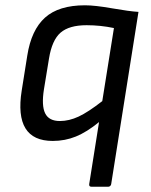

<svg xmlns="http://www.w3.org/2000/svg" viewBox="-20 -520 571 725"><path d="M325.2 185.1Q315.4 185.1 316.9 174.8L354 -59.1Q308.1 -21.5 266.8 -4.6Q225.6 12.2 179.2 12.2Q31.7 12.2 62 -178.2L83 -310.1Q98.1 -406.7 149.9 -453.4Q201.7 -500 300.8 -500Q338.9 -500 403.8 -488.5Q468.8 -477.1 502.9 -475.1L399.9 174.8Q399.4 179.2 396.2 182.1Q393.1 185.1 389.2 185.1ZM146 -183.1Q136.2 -121.6 150.4 -92.3Q164.6 -63 206.1 -63Q240.7 -63 276.9 -79.8Q313 -96.7 366.2 -138.2L410.2 -414.1Q359.4 -424.8 307.1 -424.8Q241.2 -424.8 208.7 -396.7Q176.3 -368.7 165 -298.8Z"/></svg>

Font: Sofia Sans
Style: Italic
Weight: 400
Italic angle: -9°
Designer: Botio Nikoltchev, Ani Petrova
Foundry: lettersoup
Version: Version 4.100